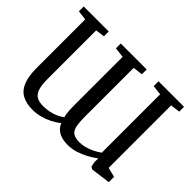

<svg xmlns="http://www.w3.org/2000/svg" viewBox="-143 -1030 1329 1329"><g transform="rotate(45 522.0 -365.0)"><path d="M1005 -743V-696L935 -687V-75.5L1005.5 -57.5V-6L863.5 13L844.5 2.5L837 -36L838 -71Q808 -48 772.2 -28.8Q736.5 -9.5 698.2 2Q660 13.5 622 13.5Q587 13.5 559.8 5.2Q532.5 -3 513.8 -19.8Q495 -36.5 483.5 -62.5Q457.5 -40.5 423.5 -23.2Q389.5 -6 351.8 3.8Q314 13.5 276 13.5Q218 13.5 177 -7.8Q136 -29 114.8 -78.5Q93.5 -128 93.5 -213V-687L23 -696V-743H268V-696L201 -687V-211.5Q201 -152 212.2 -118Q223.5 -84 248.2 -70.2Q273 -56.5 312.5 -56.5Q341.5 -56.5 369.5 -62Q397.5 -67.5 423.2 -78.8Q449 -90 470.5 -106Q467 -115.5 464.8 -130.8Q462.5 -146 461.2 -166.8Q460 -187.5 460 -214V-687L385.5 -696V-743H639.5V-696L568 -687V-209.5Q568 -151.5 575.5 -118.2Q583 -85 604.2 -71Q625.5 -57 667 -57Q692.5 -57 719.5 -64Q746.5 -71 773.8 -84.2Q801 -97.5 827 -115.5V-687L755 -696V-743Z"/></g></svg>

Font: Merriweather 28pt
Style: Regular
Weight: 400
Version: Version 2.100